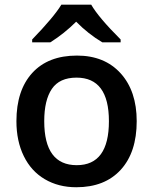

<svg xmlns="http://www.w3.org/2000/svg" viewBox="-20 -786 651 816"><path d="M561 -271Q561 -138.7 493.2 -64.5Q425.3 9.8 304.2 9.8Q228.5 9.8 170.4 -24.4Q112.3 -58.6 81.1 -122.6Q49.8 -186.5 49.8 -271Q49.8 -402.3 117.2 -476.1Q184.6 -549.8 307.1 -549.8Q424.3 -549.8 492.7 -474.4Q561 -398.9 561 -271ZM168 -271Q168 -84 306.2 -84Q442.9 -84 442.9 -271Q442.9 -456.1 305.2 -456.1Q232.9 -456.1 200.4 -408.2Q168 -360.4 168 -271ZM415 -606Q355 -641.6 303.7 -693.8Q253.4 -643.6 193.8 -606H116.7V-618.2Q210 -714.8 240.7 -766.1H367.7Q398.4 -712.4 492.7 -618.2V-606Z"/></svg>

Font: f0_32663          
Style: Regular
Weight: 600
Foundry: Ascender Corporation
Version: Version 1.10